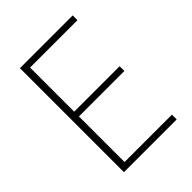

<svg xmlns="http://www.w3.org/2000/svg" viewBox="-200 -805 911 911"><g transform="rotate(-45 255.5 -349.0)"><path d="M94 0V-698H448V-666H130V-370H435V-338H130V-32H448V0Z"/></g></svg>

Font: IBM Plex Sans Condensed ExtraLight
Style: Regular
Weight: 200
Width: 3
Designer: Mike Abbink, Paul van der Laan, Pieter van Rosmalen
Foundry: Bold Monday
Version: Version 1.3